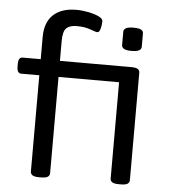

<svg xmlns="http://www.w3.org/2000/svg" viewBox="-53 -805 767 856"><g transform="rotate(5 330.0 -377.0)"><path d="M154 2Q132 2 123.5 -4Q115 -10 115 -20V-451H34Q15 -451 15 -481V-493Q15 -523 34 -523H115V-622Q115 -688 151.5 -722Q188 -756 255 -756Q281 -756 308.5 -750.5Q336 -745 355 -736Q374 -727 374 -715Q374 -710 372.5 -697.5Q371 -685 367 -675Q363 -665 356 -665Q348 -665 323.5 -674.5Q299 -684 262 -684Q232 -684 216.5 -670Q201 -656 201 -612V-523H519Q541 -523 549.5 -517.5Q558 -512 558 -501V-20Q558 -10 549.5 -4Q541 2 519 2H511Q489 2 480.5 -4Q472 -10 472 -20V-451H201V-20Q201 -10 192.5 -4Q184 2 162 2ZM515 -595Q491 -595 481 -601Q471 -607 471 -617V-677Q471 -687 481 -693Q491 -699 515 -699Q539 -699 549 -693.5Q559 -688 559 -677V-617Q559 -607 549 -601Q539 -595 515 -595Z"/></g></svg>

Font: Asap Expanded
Style: Regular
Weight: 400
Width: 7
Designer: Pablo Cosgaya
Foundry: Omnibus-Type
Version: Version 3.001; ttfautohint (v1.8.4.7-5d5b)